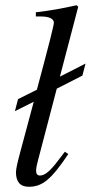

<svg xmlns="http://www.w3.org/2000/svg" viewBox="-20 -703 347 734"><path d="M307 -460 209 -410 279 -677 273 -683C214 -670 176 -663 117 -656V-640H137C168 -640 186 -631 186 -616C186 -607 169 -539 121 -360L49 -324L37 -278L109 -314L57 -120C48 -87 41 -57 41 -45C41 -8 57 11 90 11C142 11 176 -17 241 -114L228 -123L202 -89C171 -48 151 -32 133 -32C123 -32 118 -38 118 -51C118 -59 121 -75 125 -89L197 -364L295 -414Z"/></svg>

Font: XITS
Style: Italic
Weight: 400
Italic angle: -16.33°
Designer: MicroPress Inc., with final additions and corrections provided by Coen Hoffman, Elsevier (retired)
Version: Version 1.107